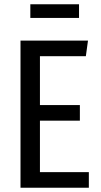

<svg xmlns="http://www.w3.org/2000/svg" viewBox="-20 -879 475 899"><path d="M382 -616H167V-387H354V-314H167V-73H396V0H76V-689H392ZM122 -795V-859H350V-795Z"/></svg>

Font: Fira Sans Compressed
Style: Regular
Weight: 400
Width: 1
Designer: bBox Type GmbH & Carrois Corporate GbR & Edenspiekermann AG
Foundry: bBox Type GmbH & Carrois Corporate GbR & Edenspiekermann AG
Version: Version 4.301